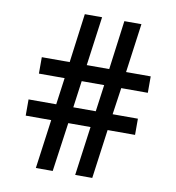

<svg xmlns="http://www.w3.org/2000/svg" viewBox="-82 -799 803 875"><g transform="rotate(10 320.0 -361.5)"><path d="M289 -499H393L423 -726H502L471 -499H585V-423H462L444 -299H561V-224H434L403 3H324L355 -224H252L220 3H142L173 -224H55V-299H183L200 -423H81V-499H210L240 -726H320ZM279 -423 262 -299H366L383 -423Z"/></g></svg>

Font: Rosario SemiBold
Style: Regular
Weight: 600
Designer: Hector Gatti
Foundry: Omnibus Type
Version: Version 1.101; ttfautohint (v1.8.1.43-b0c9)